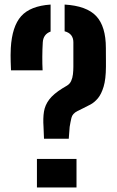

<svg xmlns="http://www.w3.org/2000/svg" viewBox="-20 -830 516 850"><path d="M174.8 -215.7 172.7 -268.5Q170 -306.5 174.6 -335.6Q179.2 -364.7 198 -389.5Q216.8 -414.3 256.5 -439L275.8 -450.5Q288.8 -458 294.9 -471.3Q301.1 -484.7 302.9 -501.1Q304.8 -517.5 304.8 -534.4V-643Q304.8 -661.6 295.2 -674.1Q285.5 -686.5 266.1 -691.5V-809.8Q363.5 -804.1 406.1 -758.6Q448.7 -713.2 448.7 -617.3Q448.7 -602.5 448.8 -588.4Q448.9 -574.3 449 -560.8Q449.1 -547.4 449 -534.2Q448.7 -479.4 438.7 -446.3Q428.7 -413.2 413.6 -395.1Q398.4 -377 381.1 -367.6Q363.9 -358.1 348.7 -351.1L323.3 -338.5Q300.7 -327.4 296.2 -308.1Q291.7 -288.8 288.4 -268.3L284.4 -215.7ZM28.7 -518.7Q27.8 -542.8 27.3 -557.7Q26.8 -572.6 26.9 -585.7Q26.9 -598.7 27.8 -617.3Q33.3 -713 73.7 -758.4Q114.2 -803.7 204 -809.8V-690.2Q187.9 -684.5 179.2 -672.5Q170.5 -660.6 169.4 -642.8Q167.5 -612.4 167.3 -579.1Q167.1 -545.9 168.6 -518.7ZM143.5 0V-126.5H318.7V0Z"/></svg>

Font: Big Shoulders Stencil Text SC Thin
Style: Regular
Weight: 100
Designer: Patric King
Foundry: XO Type Co
Version: Version 2.001